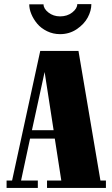

<svg xmlns="http://www.w3.org/2000/svg" viewBox="-20 -919 550 939"><path d="M176.8 -669.9H363.8L471.2 -36.1H498V0H210V-36.1H279.8L248 -241.2H127L83 -36.1H165V0H12.2V-36.1H39.1ZM198.2 -566.9 136.2 -282.2H242.2ZM192.9 -897.9Q192.9 -876.5 217 -857.7Q241.2 -838.9 273.9 -838.9Q309.1 -838.9 333.5 -858.2Q357.9 -877.4 357.9 -898.9H426.8Q426.8 -866.7 409.2 -833.7Q391.6 -800.8 355.5 -776.4Q319.3 -752 273.9 -752Q239.7 -752 210.2 -766.4Q180.7 -780.8 162.1 -803Q143.6 -825.2 133.3 -850.1Q123 -875 123 -897.9Z"/></svg>

Font: Lletraferida
Style: Heavy
Weight: 900
Designer: Josep Patau Bellart
Foundry: Josep Patau Bellart
Version: Version 1.000